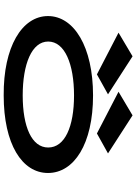

<svg xmlns="http://www.w3.org/2000/svg" viewBox="131 -861 738 1040"><g transform="rotate(90 500.0 -341.0)"><path d="M383 -497 491 -557 285 -690 157 -614ZM703 -497 811 -557 605 -690 477 -614ZM497 8C760 8 917 -91 917 -232C917 -373 760 -476 497 -476C234 -476 67 -373 67 -232C67 -91 234 10 497 8ZM497 -95C327 -95 205 -144 205 -233C205 -323 327 -373 497 -373C667 -373 779 -323 779 -233C779 -144 667 -95 497 -95Z"/></g></svg>

Font: Inconsolata UltraExpanded
Style: Bold
Weight: 700
Width: 9
Monospace: yes
Designer: Raph Levien, Cyreal, Brenton Simpson
Foundry: Raph Levien, Cyreal, Google
Version: Version 3.100